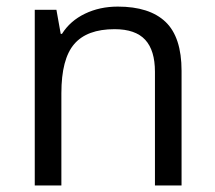

<svg xmlns="http://www.w3.org/2000/svg" viewBox="-20 -565 654 585"><path d="M452.1 0V-346.2Q452.1 -411.6 422.4 -443.8Q392.6 -476.1 329.1 -476.1Q245.1 -476.1 206.1 -430.7Q167 -385.3 167 -280.8V0H85.9V-535.2H151.9L165 -461.9H168.9Q193.8 -501.5 238.8 -523.2Q283.7 -544.9 338.9 -544.9Q435.5 -544.9 484.4 -498.3Q533.2 -451.7 533.2 -349.1V0Z"/></svg>

Font: f06041945
Style: Regular
Weight: 400
Foundry: Ascender Corporation
Version: Version 1.10